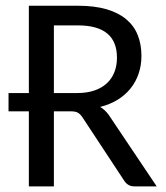

<svg xmlns="http://www.w3.org/2000/svg" viewBox="-20 -662 591 682"><path d="M171.4 -266.6V0H82.5V-266.6H10.3V-331.5H82.5V-641.6H256.8Q315.4 -641.6 358.2 -629.2Q400.9 -616.7 428.5 -593.5Q456.1 -570.3 469.2 -537.4Q482.4 -504.4 482.4 -463.4Q482.4 -429.7 472.4 -400.4Q462.4 -371.1 443.6 -347.7Q424.8 -324.2 397.7 -307.6Q370.6 -291 335.9 -282.2Q353.5 -271.5 366.2 -253.9L536.6 0H457.5Q445.3 0 436.8 -4.9Q428.2 -9.8 421.9 -19L272 -246.6Q264.6 -257.3 256.1 -262Q247.6 -266.6 230.5 -266.6ZM171.4 -331.5H253.9Q289.1 -331.5 315.4 -340.6Q341.8 -349.6 359.6 -366.2Q377.4 -382.8 386.5 -406Q395.5 -429.2 395.5 -457Q395.5 -571.8 256.8 -571.8H171.4Z"/></svg>

Font: Carlito
Style: Regular
Weight: 400
Designer: Lukasz Dziedzic
Foundry: tyPoland Lukasz Dziedzic
Version: Version 1.104